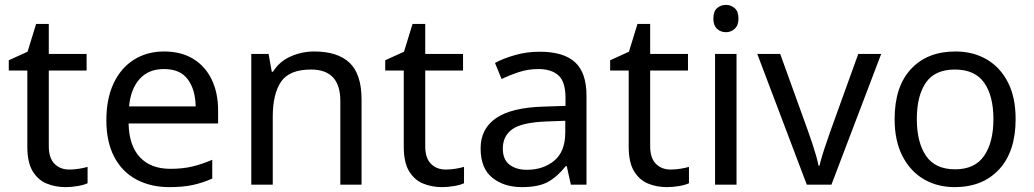

<svg xmlns="http://www.w3.org/2000/svg" viewBox="-20 -757 4237 787"><path d="M264 -62Q284 -62 305 -65.5Q326 -69 339 -73V-6Q325 1 299 5.5Q273 10 249 10Q207 10 171.5 -4.5Q136 -19 114 -55Q92 -91 92 -156V-468H16V-510L93 -545L128 -659H180V-536H335V-468H180V-158Q180 -109 203.5 -85.5Q227 -62 264 -62Z M653 -546Q722 -546 771.5 -516Q821 -486 847.5 -431.5Q874 -377 874 -304V-251H507Q509 -160 553.5 -112.5Q598 -65 678 -65Q729 -65 768.5 -74.5Q808 -84 850 -102V-25Q809 -7 769 1.5Q729 10 674 10Q598 10 539.5 -21Q481 -52 448.5 -113.5Q416 -175 416 -264Q416 -352 445.5 -415Q475 -478 528.5 -512Q582 -546 653 -546ZM652 -474Q589 -474 552.5 -433.5Q516 -393 509 -321H782Q781 -389 750 -431.5Q719 -474 652 -474Z M1268 -546Q1364 -546 1413 -499.5Q1462 -453 1462 -349V0H1375V-343Q1375 -472 1255 -472Q1166 -472 1132 -422Q1098 -372 1098 -278V0H1010V-536H1081L1094 -463H1099Q1125 -505 1171 -525.5Q1217 -546 1268 -546Z M1807 -62Q1827 -62 1848 -65.5Q1869 -69 1882 -73V-6Q1868 1 1842 5.5Q1816 10 1792 10Q1750 10 1714.5 -4.5Q1679 -19 1657 -55Q1635 -91 1635 -156V-468H1559V-510L1636 -545L1671 -659H1723V-536H1878V-468H1723V-158Q1723 -109 1746.5 -85.5Q1770 -62 1807 -62Z M2192 -545Q2290 -545 2337 -502Q2384 -459 2384 -365V0H2320L2303 -76H2299Q2264 -32 2225.5 -11Q2187 10 2119 10Q2046 10 1998 -28.5Q1950 -67 1950 -149Q1950 -229 2013 -272.5Q2076 -316 2207 -320L2298 -323V-355Q2298 -422 2269 -448Q2240 -474 2187 -474Q2145 -474 2107 -461.5Q2069 -449 2036 -433L2009 -499Q2044 -518 2092 -531.5Q2140 -545 2192 -545ZM2218 -259Q2118 -255 2079.5 -227Q2041 -199 2041 -148Q2041 -103 2068.5 -82Q2096 -61 2139 -61Q2207 -61 2252 -98.5Q2297 -136 2297 -214V-262Z M2729 -62Q2749 -62 2770 -65.5Q2791 -69 2804 -73V-6Q2790 1 2764 5.5Q2738 10 2714 10Q2672 10 2636.5 -4.5Q2601 -19 2579 -55Q2557 -91 2557 -156V-468H2481V-510L2558 -545L2593 -659H2645V-536H2800V-468H2645V-158Q2645 -109 2668.5 -85.5Q2692 -62 2729 -62Z M2956 -737Q2976 -737 2991.5 -723.5Q3007 -710 3007 -681Q3007 -653 2991.5 -639Q2976 -625 2956 -625Q2934 -625 2919 -639Q2904 -653 2904 -681Q2904 -710 2919 -723.5Q2934 -737 2956 -737ZM2999 -536V0H2911V-536Z M3287 0 3084 -536H3178L3292 -220Q3300 -198 3309 -171Q3318 -144 3325 -119.5Q3332 -95 3335 -78H3339Q3343 -95 3350.5 -120Q3358 -145 3367.5 -172Q3377 -199 3384 -220L3498 -536H3592L3388 0Z M4143 -269Q4143 -136 4075.5 -63Q4008 10 3893 10Q3822 10 3766.5 -22.5Q3711 -55 3679 -117.5Q3647 -180 3647 -269Q3647 -402 3714 -474Q3781 -546 3896 -546Q3969 -546 4024.5 -513.5Q4080 -481 4111.5 -419.5Q4143 -358 4143 -269ZM3738 -269Q3738 -174 3775.5 -118.5Q3813 -63 3895 -63Q3976 -63 4014 -118.5Q4052 -174 4052 -269Q4052 -364 4014 -418Q3976 -472 3894 -472Q3812 -472 3775 -418Q3738 -364 3738 -269Z"/></svg>

Font: Noto Sans Tifinagh SIL
Style: Regular
Weight: 400
Designer: JamraPatel
Foundry: JamraPatel LLC
Version: Version 2.006; ttfautohint (v1.8.4.7-5d5b)